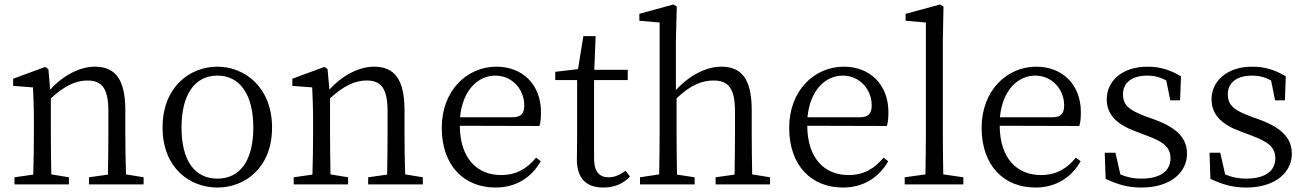

<svg xmlns="http://www.w3.org/2000/svg" viewBox="-20 -827 5860 861"><path d="M545 -45C543 -100 542 -176 542 -228V-332C542 -473 496 -528 405 -528C338 -528 263 -489 205 -425L197 -517L183 -527L39 -474V-442L128 -435C130 -388 132 -346 132 -283V-228C132 -177 131 -100 129 -44L45 -32V0H289V-32L210 -45C209 -100 208 -177 208 -228V-386C272 -445 323 -466 372 -466C436 -466 466 -432 466 -328V-228C466 -176 465 -99 464 -44L379 -32V0H624V-32Z M955 14C1078 14 1200 -74 1200 -255C1200 -437 1076 -528 955 -528C831 -528 709 -437 709 -255C709 -74 831 14 955 14ZM955 -26C854 -26 794 -105 794 -255C794 -404 854 -488 955 -488C1055 -488 1116 -404 1116 -255C1116 -105 1055 -26 955 -26Z M1797 -45C1795 -100 1794 -176 1794 -228V-332C1794 -473 1748 -528 1657 -528C1590 -528 1515 -489 1457 -425L1449 -517L1435 -527L1291 -474V-442L1380 -435C1382 -388 1384 -346 1384 -283V-228C1384 -177 1383 -100 1381 -44L1297 -32V0H1541V-32L1462 -45C1461 -100 1460 -177 1460 -228V-386C1524 -445 1575 -466 1624 -466C1688 -466 1718 -432 1718 -328V-228C1718 -176 1717 -99 1716 -44L1631 -32V0H1876V-32Z M2043 -301C2055 -428 2128 -488 2201 -488C2278 -488 2331 -425 2331 -355C2331 -323 2321 -301 2277 -301ZM2399 -262C2404 -277 2406 -298 2406 -324C2406 -449 2322 -528 2206 -528C2074 -528 1961 -421 1961 -254C1961 -83 2062 14 2202 14C2295 14 2364 -32 2405 -104L2384 -120C2345 -73 2298 -42 2227 -42C2121 -42 2043 -115 2042 -263Z M2785 -61C2757 -41 2735 -32 2709 -32C2668 -32 2644 -57 2644 -116V-468H2795V-514H2645L2651 -665H2596L2572 -517L2470 -505V-468H2568V-199C2568 -160 2567 -137 2567 -112C2567 -27 2609 14 2685 14C2736 14 2777 -4 2805 -36Z M3353 -45C3352 -100 3351 -176 3351 -228V-332C3351 -474 3305 -528 3214 -528C3145 -528 3069 -487 3011 -423V-644L3015 -798L3000 -807L2847 -765V-734L2938 -726V-228C2938 -177 2937 -100 2936 -45L2850 -32V0H3095V-32L3016 -44C3015 -100 3014 -177 3014 -228V-386C3079 -448 3130 -466 3180 -466C3245 -466 3276 -432 3276 -328V-228C3276 -176 3275 -100 3274 -44L3189 -32V0H3433V-32Z M3601 -301C3613 -428 3686 -488 3759 -488C3836 -488 3889 -425 3889 -355C3889 -323 3879 -301 3835 -301ZM3957 -262C3962 -277 3964 -298 3964 -324C3964 -449 3880 -528 3764 -528C3632 -528 3519 -421 3519 -254C3519 -83 3620 14 3760 14C3853 14 3922 -32 3963 -104L3942 -120C3903 -73 3856 -42 3785 -42C3679 -42 3601 -115 3600 -263Z M4210 -45C4209 -104 4208 -169 4208 -228V-644L4211 -798L4196 -807L4041 -765V-734L4132 -726V-228C4132 -169 4131 -104 4130 -45L4037 -32V0H4300V-32Z M4464 -301C4476 -428 4549 -488 4622 -488C4699 -488 4752 -425 4752 -355C4752 -323 4742 -301 4698 -301ZM4820 -262C4825 -277 4827 -298 4827 -324C4827 -449 4743 -528 4627 -528C4495 -528 4382 -421 4382 -254C4382 -83 4483 14 4623 14C4716 14 4785 -32 4826 -104L4805 -120C4766 -73 4719 -42 4648 -42C4542 -42 4464 -115 4463 -263Z M5118 -305C5044 -333 5016 -354 5016 -405C5016 -454 5053 -488 5126 -488C5155 -488 5183 -481 5210 -466L5228 -377H5272L5276 -485C5228 -513 5184 -528 5126 -528C5008 -528 4943 -460 4943 -382C4943 -308 4995 -266 5075 -237L5125 -218C5198 -191 5229 -166 5229 -117C5229 -63 5187 -26 5098 -26C5061 -26 5031 -33 5004 -45L4982 -142H4934L4938 -25C4991 0 5038 14 5098 14C5234 14 5303 -58 5303 -137C5303 -204 5263 -252 5157 -291Z M5588 -305C5514 -333 5486 -354 5486 -405C5486 -454 5523 -488 5596 -488C5625 -488 5653 -481 5680 -466L5698 -377H5742L5746 -485C5698 -513 5654 -528 5596 -528C5478 -528 5413 -460 5413 -382C5413 -308 5465 -266 5545 -237L5595 -218C5668 -191 5699 -166 5699 -117C5699 -63 5657 -26 5568 -26C5531 -26 5501 -33 5474 -45L5452 -142H5404L5408 -25C5461 0 5508 14 5568 14C5704 14 5773 -58 5773 -137C5773 -204 5733 -252 5627 -291Z"/></svg>

Font: Source Han Serif K
Style: Regular
Weight: 400
Designer: Ryoko NISHIZUKA 西塚涼子 (kana & ideographs); Frank Grießhammer (Latin, Greek & Cyrillic); Wenlong ZHANG 张文龙 (bopomofo); San
Foundry: Adobe Systems Incorporated
Version: Version 1.001;PS 1.001;hotconv 16.6.54;makeotf.lib2.5.65590